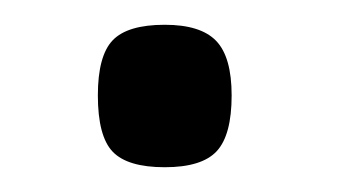

<svg xmlns="http://www.w3.org/2000/svg" viewBox="-20 -404 275 155"><path d="M113 -384Q142 -384 154.5 -371Q167 -358 167 -327Q167 -295 155 -282Q143 -269 113 -269Q83 -269 71 -281.5Q59 -294 59 -327Q59 -359 71 -371.5Q83 -384 113 -384Z"/></svg>

Font: Changa Light
Style: Regular
Weight: 300
Designer: Eduardo Rodriguez Tunni
Foundry: Eduardo Rodriguez Tunni
Version: Version 2.002; ttfautohint (v1.5) -l 8 -r 50 -G 110 -x 14 -H